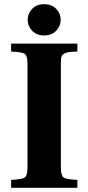

<svg xmlns="http://www.w3.org/2000/svg" viewBox="-20 -901 424 921"><path d="M33.2 0V-38.1Q86.4 -40.5 99.1 -49.8Q111.8 -59.1 111.8 -97.2V-595.2Q111.8 -633.3 99.1 -642.3Q86.4 -651.4 33.2 -653.8V-691.9H351.1V-653.8Q322.3 -652.8 308.6 -650.9Q294.9 -648.9 285.4 -642.3Q275.9 -635.7 273.9 -625.7Q272 -615.7 272 -595.2V-97.2Q272 -59.1 284.9 -49.8Q297.9 -40.5 351.1 -38.1V0ZM134.3 -753.4Q112.8 -775.9 112.8 -806.2Q112.8 -836.4 134.3 -858.6Q155.8 -880.9 191.9 -880.9Q228 -880.9 249.5 -858.6Q271 -836.4 271 -806.2Q271 -775.9 249.5 -753.4Q228 -731 191.9 -731Q155.8 -731 134.3 -753.4Z"/></svg>

Font: Linguistics Pro
Style: Bold
Weight: 700
Designer: Stefan Peev, Context Ltd
Foundry: Stefan Peev, Context Ltd
Version: Version 001.000